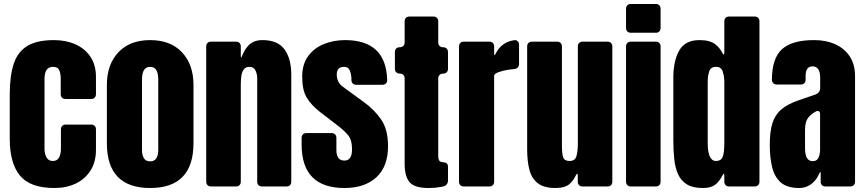

<svg xmlns="http://www.w3.org/2000/svg" viewBox="-20 -943 4376 971"><path d="M465.3 -466.8Q465.3 -455.6 458.7 -449Q452.1 -442.4 440.9 -442.4H311.5Q300.3 -442.4 293.7 -449Q287.1 -455.6 287.1 -466.8V-544.9Q287.1 -570.3 279.8 -587.6Q272.5 -605 248 -605Q205.1 -605 205.1 -543.9V-189Q205.1 -166.5 214.8 -147.7Q224.6 -128.9 247.1 -128.9Q270 -128.9 279.1 -147.2Q288.1 -165.5 288.1 -189.9V-288.6Q288.1 -299.8 294.7 -306.4Q301.3 -313 312.5 -313H440.9Q452.1 -313 458.7 -306.4Q465.3 -299.8 465.3 -288.6V-185.1Q465.3 -124.5 438.2 -81.3Q411.1 -38.1 363.8 -15.1Q316.4 7.8 255.4 7.8Q132.3 7.8 80.8 -55.2Q29.3 -118.2 29.3 -240.2V-465.8Q29.3 -557.6 48.8 -618.7Q68.4 -679.7 117.2 -710Q166 -740.2 252.9 -740.2Q313.5 -740.2 361.6 -718.8Q409.7 -697.3 437.5 -655.8Q465.3 -614.3 465.3 -554.2Z M739.3 7.8Q520.5 7.8 520.5 -219.2V-513.2Q520.5 -616.7 578.6 -678.5Q636.7 -740.2 739.3 -740.2Q842.3 -740.2 900.4 -678.5Q958.5 -616.7 958.5 -513.2V-219.2Q958.5 7.8 739.3 7.8ZM739.3 -127Q761.2 -127 770.8 -142.8Q780.3 -158.7 780.3 -183.1V-541Q780.3 -605 739.3 -605Q698.2 -605 698.2 -541V-183.1Q698.2 -158.7 707.8 -142.8Q717.3 -127 739.3 -127Z M1047.4 0Q1036.1 0 1029.5 -6.6Q1022.9 -13.2 1022.9 -24.4V-708Q1022.9 -719.2 1029.5 -725.8Q1036.1 -732.4 1047.4 -732.4H1173.3Q1184.6 -732.4 1191.2 -725.8Q1197.8 -719.2 1197.8 -708V-663.6Q1197.8 -652.3 1199.2 -652.3Q1201.7 -652.3 1205.1 -662.6Q1215.8 -689.9 1234.4 -710.9Q1260.7 -740.2 1306.6 -740.2Q1307.1 -740.2 1308.1 -740.2Q1384.3 -740.2 1418.7 -693.4Q1453.1 -646.5 1453.1 -564.9V-24.4Q1453.1 -13.2 1446.5 -6.6Q1439.9 0 1428.7 0H1305.2Q1293.9 0 1287.4 -6.6Q1280.8 -13.2 1280.8 -24.4V-546.9Q1280.8 -568.4 1272 -586.7Q1263.2 -605 1241.7 -605Q1221.7 -605 1212.2 -591.1Q1202.6 -577.1 1200.2 -556.4Q1197.8 -535.6 1197.8 -515.1V-24.4Q1197.8 -13.2 1191.2 -6.6Q1184.6 0 1173.3 0Z M1505.4 -245.6Q1505.4 -256.8 1512 -263.4Q1518.6 -270 1529.8 -270H1656.7Q1668 -270 1674.6 -263.4Q1681.2 -256.8 1681.2 -245.6V-184.1Q1681.2 -159.2 1690.9 -145Q1700.7 -130.9 1722.2 -130.9Q1760.3 -130.9 1760.3 -188Q1760.3 -235.8 1740.2 -259.5Q1720.2 -283.2 1691.4 -305.2L1598.1 -377Q1554.2 -411.1 1531.2 -449.2Q1508.3 -487.3 1508.3 -555.2Q1508.3 -618.2 1538.3 -659.2Q1568.4 -700.2 1617.9 -720.2Q1667.5 -740.2 1725.1 -740.2Q1932.6 -740.2 1938 -538.6Q1938.5 -527.3 1931.6 -520.8Q1924.8 -514.2 1913.6 -514.2H1781.7Q1770.5 -514.2 1763.9 -520.8Q1757.3 -527.3 1757.3 -538.6V-542Q1757.3 -564 1749.8 -584.5Q1742.2 -605 1720.2 -605Q1683.1 -605 1683.1 -565.9Q1683.1 -526.4 1714.4 -503.9L1822.8 -424.8Q1873.5 -388.2 1908 -337.9Q1942.4 -287.6 1942.4 -204.1Q1942.4 -100.6 1883.5 -46.4Q1824.7 7.8 1722.2 7.8Q1505.4 7.8 1505.4 -211.9Z M2026.4 -546.4Q2026.4 -557.6 2019.8 -564.2Q2013.2 -570.8 2002 -570.8Q1990.7 -570.8 1983.9 -577.4Q1977.1 -584 1977.1 -595.2V-679.7Q1977.1 -690.9 1983.6 -697.5Q1990.2 -704.1 2001.5 -704.1Q2012.7 -704.1 2019.5 -710.7Q2026.4 -717.3 2026.4 -728.5V-835Q2026.4 -846.2 2033 -852.8Q2039.6 -859.4 2050.8 -859.4H2171.9Q2183.1 -859.4 2189.7 -852.8Q2196.3 -846.2 2196.3 -835V-728.5Q2196.3 -717.3 2202.9 -710.7Q2209.5 -704.1 2220.7 -704.1Q2231.9 -704.1 2238.8 -697.5Q2245.6 -690.9 2245.6 -679.7V-595.2Q2245.6 -584 2239 -577.4Q2232.4 -570.8 2221.2 -570.8Q2210 -570.8 2203.1 -564.2Q2196.3 -557.6 2196.3 -546.4V-155.3Q2196.3 -137.2 2202.1 -129.9Q2207.5 -123 2221.2 -122.6Q2245.6 -121.1 2245.6 -100.1V-29.8Q2245.6 -18.6 2239 -10.5Q2232.4 -2.4 2221.7 0L2209 2.4Q2180.7 7.8 2151.4 7.8Q2148.9 7.8 2146.5 7.8Q2075.7 7.8 2051 -22.2Q2026.4 -52.2 2026.4 -114.3Z M2325.7 0Q2314.5 0 2307.9 -6.6Q2301.3 -13.2 2301.3 -24.4V-708Q2301.3 -719.2 2307.9 -725.8Q2314.5 -732.4 2325.7 -732.4H2454.6Q2465.8 -732.4 2472.4 -725.8Q2479 -719.2 2479 -708V-675.3Q2479 -664.1 2481 -664.1Q2483.4 -664.1 2487.8 -673.8Q2501 -700.2 2523.9 -717.3Q2547.9 -735.4 2580.6 -739.7Q2591.3 -741.2 2598.1 -734.6Q2605 -728 2605 -716.8V-619.6Q2605 -608.9 2598.4 -601.8Q2591.8 -594.7 2580.6 -593.8Q2567.9 -592.8 2553.7 -590.8Q2523.9 -586.4 2501.5 -578.1Q2479 -569.8 2479 -560.1V-24.4Q2479 -13.2 2472.4 -6.6Q2465.8 0 2454.6 0Z M2646 -708Q2646 -719.2 2652.6 -725.8Q2659.2 -732.4 2670.4 -732.4H2797.4Q2808.6 -732.4 2815.2 -725.8Q2821.8 -719.2 2821.8 -708V-207.5Q2821.8 -163.6 2828.6 -146.2Q2835.4 -128.9 2860.8 -128.9Q2888.2 -128.9 2895.3 -153.3Q2902.3 -177.7 2902.3 -216.3V-708Q2902.3 -719.2 2908.9 -725.8Q2915.5 -732.4 2926.8 -732.4H3052.2Q3063.5 -732.4 3070.1 -725.8Q3076.7 -719.2 3076.7 -708V-24.4Q3076.7 -13.2 3070.1 -6.6Q3063.5 0 3052.2 0H2926.3Q2915 0 2908.4 -6.6Q2901.9 -13.2 2901.9 -24.4V-53.7Q2901.9 -64.9 2899.4 -64.9Q2897 -64.9 2892.1 -55.7Q2878.9 -29.8 2862.3 -14.2Q2839.4 7.8 2789.1 7.8Q2730.5 7.8 2699.5 -16.6Q2668.5 -41 2657.2 -84.7Q2646 -128.4 2646 -187Z M3170.4 -777.3Q3159.2 -777.3 3152.6 -783.9Q3146 -790.5 3146 -801.8V-898.4Q3146 -909.7 3152.6 -916.3Q3159.2 -922.9 3170.4 -922.9H3296.4Q3307.6 -922.9 3314.2 -916.3Q3320.8 -909.7 3320.8 -898.4V-801.8Q3320.8 -790.5 3314.2 -783.9Q3307.6 -777.3 3296.4 -777.3ZM3170.4 0Q3159.2 0 3152.6 -6.6Q3146 -13.2 3146 -24.4V-708Q3146 -719.2 3152.6 -725.8Q3159.2 -732.4 3170.4 -732.4H3296.4Q3307.6 -732.4 3314.2 -725.8Q3320.8 -719.2 3320.8 -708V-24.4Q3320.8 -13.2 3314.2 -6.6Q3307.6 0 3296.4 0Z M3632.8 -676.3Q3637.7 -667 3640.1 -667Q3643.1 -667 3643.1 -678.7V-835Q3643.1 -846.2 3649.7 -852.8Q3656.2 -859.4 3667.5 -859.4H3796.4Q3807.6 -859.4 3814.2 -852.8Q3820.8 -846.2 3820.8 -835V-24.4Q3820.8 -13.2 3814.2 -6.6Q3807.6 0 3796.4 0H3667.5Q3656.2 0 3649.7 -6.6Q3643.1 -13.2 3643.1 -24.4V-53.2Q3643.1 -64.5 3640.6 -64.5Q3638.2 -64.5 3633.3 -55.2Q3621.1 -31.2 3604.5 -15.1Q3580.6 7.8 3534.2 7.8Q3483.4 7.8 3453.6 -10.7Q3423.8 -29.3 3409.2 -62Q3394.5 -94.7 3389.9 -138.7Q3385.3 -182.6 3385.3 -232.9V-551.3Q3385.3 -635.7 3415.3 -688Q3445.3 -740.2 3517.1 -740.2Q3518.1 -740.2 3519.5 -740.2Q3571.3 -740.2 3599.1 -717.8Q3619.1 -701.7 3632.8 -676.3ZM3601.1 -128.9Q3626 -128.9 3634.5 -148.9Q3643.1 -168.9 3643.1 -220.7V-528.8Q3643.1 -554.7 3635.5 -579.8Q3627.9 -605 3602.1 -605Q3573.7 -605 3566.4 -581.1Q3559.1 -557.1 3559.1 -528.8V-220.7Q3559.1 -128.9 3601.1 -128.9Z M4105 -465.3Q4115.2 -469.2 4121.6 -477.8Q4127.9 -486.3 4127.9 -497.6V-548.3Q4127.9 -607.4 4089.4 -607.4Q4054.2 -607.4 4054.2 -559.6V-540Q4054.2 -528.8 4047.6 -522.2Q4041 -515.6 4029.8 -515.6H3908.7Q3897.5 -515.6 3890.6 -522.2Q3883.8 -528.8 3883.8 -540Q3884.3 -649.4 3935.5 -694.8Q3986.8 -740.2 4096.2 -740.2Q4097.7 -740.2 4098.6 -740.2Q4157.2 -740.2 4203.6 -719.5Q4250 -698.7 4277.1 -658.2Q4304.2 -617.7 4304.2 -558.1V-24.4Q4304.2 -13.2 4297.6 -6.6Q4291 0 4279.8 0H4154.8Q4143.6 0 4137 -6.6Q4130.4 -13.2 4130.4 -24.4V-62.5Q4130.4 -73.7 4128.4 -73.7Q4127 -73.7 4122.6 -64Q4109.9 -34.7 4088.4 -16.6Q4059.1 7.8 4021.5 7.8Q3960.4 7.8 3928.5 -20.5Q3896.5 -48.8 3884.8 -98.1Q3873 -147.5 3873 -210Q3873 -276.9 3886.2 -319.6Q3899.4 -362.3 3931.4 -389.6Q3963.4 -417 4019.5 -436ZM4127.4 -364.7Q4127.4 -381.8 4115.2 -381.8Q4110.8 -381.8 4105.5 -378.9Q4085 -367.7 4071.3 -352.5Q4051.3 -330.6 4051.3 -287.1V-192.9Q4051.3 -127.9 4090.3 -127.9Q4111.8 -127.9 4119.6 -146Q4127.4 -164.1 4127.4 -185.1Z"/></svg>

Font: Fz Anton Round
Style: Regular
Weight: 400
Designer: Vernon Adams
Foundry: Vernon Adams
Version: Version 2.0 Mod + VH boi FontZin